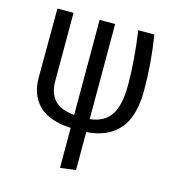

<svg xmlns="http://www.w3.org/2000/svg" viewBox="-109 -619 843 922"><g transform="rotate(15 312.5 -158.0)"><path d="M350.1 11.2V200.2L272.9 210V11.2Q167 6.3 114.5 -43.9Q62 -94.2 62 -182.1L63 -525.9H143.1V-187Q143.1 -127 173.6 -93.3Q204.1 -59.6 272.9 -53.2V-525.9H350.1V-53.2Q420.9 -60.5 453.4 -109.4Q485.8 -158.2 485.8 -257.8Q485.8 -380.4 464.8 -525.9H544.9Q566.9 -389.6 566.9 -255.9Q566.9 -122.1 510.7 -58.8Q454.6 4.4 350.1 11.2Z"/></g></svg>

Font: Fira Sans Compressed Book
Style: Regular
Weight: 350
Width: 1
Designer: Carrois Corporate & Edenspiekermann AG
Foundry: Carrois Corporate GbR & Edenspiekermann AG
Version: Version 4.203;PS 004.203;hotconv 1.0.88;makeotf.lib2.5.64775